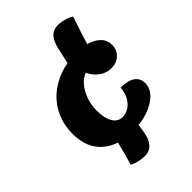

<svg xmlns="http://www.w3.org/2000/svg" viewBox="-247 -891 1066 1066"><g transform="rotate(-45 285.5 -358.0)"><path d="M292 -74Q176 -74 110.5 -133.5Q45 -193 45 -299Q45 -367 69 -423Q93 -479 137.5 -519.5Q182 -560 243 -582.5Q304 -605 377 -605Q455 -605 502.5 -575.5Q550 -546 550 -496Q550 -456 523.5 -431Q497 -406 456 -406Q417 -406 385.5 -429Q354 -452 337 -489Q308 -479 283.5 -450Q259 -421 245 -381Q231 -341 231 -298Q231 -237 251.5 -203.5Q272 -170 308 -170Q336 -170 360 -186.5Q384 -203 399 -231.5Q414 -260 415 -294Q472 -294 501 -273.5Q530 -253 530 -215Q530 -175 498 -143Q466 -111 412.5 -92.5Q359 -74 292 -74ZM249 70Q224 71 195.5 64.5Q167 58 152 48Q164 10 175 -33Q186 -76 199 -125H348Q344 -102 340 -78Q336 -54 332 -28Q316 67 249 70ZM289 -540Q298 -577 307 -615Q316 -653 324 -692Q345 -786 412 -786Q438 -786 466 -778Q494 -770 508 -759Q492 -713 474.5 -658.5Q457 -604 438 -540Z"/></g></svg>

Font: Lemonada
Style: Regular
Weight: 400
Designer: Mohamed Gaber (Arabic), Eduardo Tunni (Latin)
Foundry: Kief Type Foundry
Version: Version 4.005